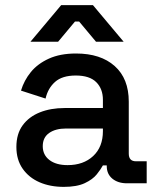

<svg xmlns="http://www.w3.org/2000/svg" viewBox="-20 -716 617 750"><path d="M229 14Q176 14 134.5 -4Q93 -22 68.5 -57Q44 -92 44 -142Q44 -193 68.5 -226.5Q93 -260 135.5 -277Q178 -294 232 -294H382V-326Q382 -369 356 -395Q330 -421 276 -421Q223 -421 195 -396Q167 -371 158 -331L62 -362Q74 -402 100.5 -434.5Q127 -467 171 -487Q215 -507 277 -507Q373 -507 428 -458Q483 -409 483 -319V-116Q483 -86 511 -86H553V0H476Q441 0 419 -18Q397 -36 397 -67V-70H382Q374 -55 358 -35Q342 -15 311 -0.5Q280 14 229 14ZM244 -71Q306 -71 344 -106.5Q382 -142 382 -204V-214H238Q197 -214 172 -196.5Q147 -179 147 -145Q147 -111 173 -91Q199 -71 244 -71ZM99 -553 219 -696H343L463 -553H355L289 -632H273L207 -553Z"/></svg>

Font: Space Grotesk Medium
Style: Regular
Weight: 500
Designer: Florian Karsten
Foundry: Florian Karsten
Version: Version 2.000